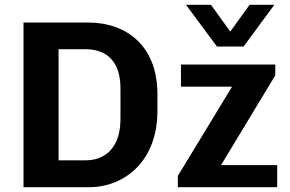

<svg xmlns="http://www.w3.org/2000/svg" viewBox="-20 -780 1210 800"><path d="M78 0V-686H350Q409 -686 461 -667.5Q513 -649 552.5 -611.5Q592 -574 614 -517.5Q636 -461 636 -384V-320Q636 -244 614 -184.5Q592 -125 552.5 -84Q513 -43 461 -21.5Q409 0 350 0ZM224 -112H338Q379 -112 411.5 -130.5Q444 -149 463 -188Q482 -227 482 -289V-408Q482 -469 463 -505.5Q444 -542 411.5 -558.5Q379 -575 338 -575H224ZM721 0V-47L947 -419H734V-511H1127V-466L901 -92H1135V0ZM1123 -760 995 -586H884L755 -760H859L973 -602H906L1020 -760Z"/></svg>

Font: Chivo SemiBold
Style: Regular
Weight: 600
Designer: Hector Gatti
Foundry: Omnibus-Type
Version: Version 2.002